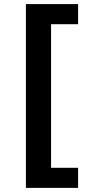

<svg xmlns="http://www.w3.org/2000/svg" viewBox="-20 -768 427 943"><path d="M363.6 154.8V56.1H230.8V-649.1H363.6V-747.9H107.2V154.8Z"/></svg>

Font: Riot Sans 2.0
Style: Bold
Weight: 600
Designer: Rasmus Andersson
Foundry: rsms
Version: Version 3.006;hotconv 1.0.109;makeotfexe 2.5.65596